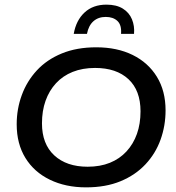

<svg xmlns="http://www.w3.org/2000/svg" viewBox="-20 -798 757 828"><path d="M351 10Q263 10 195 -23Q127 -56 89.5 -117Q52 -178 52 -262Q52 -328 74 -388Q96 -448 139 -494.5Q182 -541 246.5 -567.5Q311 -594 395 -594Q485 -594 552 -561Q619 -528 656.5 -467Q694 -406 694 -322Q694 -256 672.5 -196Q651 -136 607.5 -89.5Q564 -43 500 -16.5Q436 10 351 10ZM358 -79Q412 -79 454 -96Q496 -113 525.5 -145Q555 -177 570.5 -220.5Q586 -264 586 -318Q586 -408 534 -456.5Q482 -505 390 -505Q336 -505 293.5 -488Q251 -471 221.5 -439Q192 -407 176.5 -363.5Q161 -320 161 -266Q161 -177 214 -128Q267 -79 358 -79ZM298 -652Q308 -710 344.5 -744Q381 -778 439 -778Q482 -778 509.5 -761Q537 -744 549 -715Q561 -686 558 -652H502Q505 -690 486.5 -707.5Q468 -725 436 -725Q404 -725 383 -706.5Q362 -688 355 -652Z"/></svg>

Font: Rokkitt Medium
Style: Italic
Weight: 500
Italic angle: -9°
Designer: Vernon Adams
Foundry: Vernon Adams
Version: Version 3.103